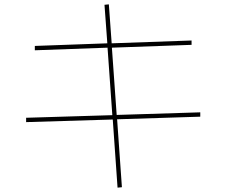

<svg xmlns="http://www.w3.org/2000/svg" viewBox="-20 -801 1040 882"><path d="M540 59 520 61 498 -252 100 -240V-260L496 -272L474 -582L140 -570V-590L473 -602L460 -779L480 -781L493 -602L860 -615V-595L494 -582L516 -273L900 -285V-265L518 -253Z"/></svg>

Font: M PLUS 1p Thin
Style: Regular
Weight: 250
Version: Version 1.062